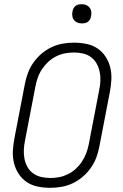

<svg xmlns="http://www.w3.org/2000/svg" viewBox="-20 -886 590 918"><path d="M219 12Q189 12 160 6Q131 0 108 -15.5Q85 -31 69.5 -54.5Q54 -78 47 -106Q40 -134 41.5 -164Q43 -194 49 -225L99 -485Q104 -511 113.5 -537Q123 -563 140 -587Q157 -611 179.5 -630Q202 -649 228 -661Q254 -673 280.5 -677.5Q307 -682 334 -682Q364 -682 393.5 -676Q423 -670 446 -654.5Q469 -639 484.5 -615.5Q500 -592 507 -564Q514 -536 512.5 -506Q511 -476 505 -445L455 -185Q450 -159 440.5 -133Q431 -107 414 -83Q397 -59 374.5 -40Q352 -21 326 -9Q300 3 273 7.5Q246 12 219 12ZM221 -35Q242 -35 263 -39Q284 -43 304.5 -53Q325 -63 342 -78.5Q359 -94 371.5 -113Q384 -132 392 -153Q400 -174 404 -194L454 -454Q459 -477 460 -499.5Q461 -522 456.5 -543Q452 -564 442 -582Q432 -600 415.5 -612.5Q399 -625 377.5 -630Q356 -635 333 -635Q312 -635 291 -631Q270 -627 249.5 -617Q229 -607 212 -591.5Q195 -576 182 -557Q169 -538 161.5 -517Q154 -496 150 -476L100 -216Q95 -193 94 -170.5Q93 -148 97 -127Q101 -106 111 -88Q121 -70 138 -57.5Q155 -45 176.5 -40Q198 -35 221 -35ZM371 -774Q360 -774 350 -778Q340 -782 333.5 -790.5Q327 -799 325.5 -810Q324 -821 327 -833Q328 -840 332 -847Q336 -854 342 -858.5Q348 -863 356 -864.5Q364 -866 371 -866Q382 -866 392 -862Q402 -858 408.5 -849.5Q415 -841 416.5 -830Q418 -819 415 -807Q414 -800 410 -793Q406 -786 400 -781.5Q394 -777 386 -775.5Q378 -774 371 -774Z"/></svg>

Font: Lode Dark
Style: Italic
Weight: 400
Italic angle: -11°
Monospace: yes
Designer: Belleve Invis
Foundry: Belleve Invis
Version: Version 29.2.0; ttfautohint (v1.8.3)